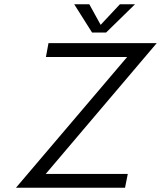

<svg xmlns="http://www.w3.org/2000/svg" viewBox="-20 -883 757 903"><path d="M578 -615H196L208 -680H717L195 -65H581L568 0H55ZM329 -863H400L460 -754H442L544 -863H615L479 -730H413Z"/></svg>

Font: Teachers[wght] Italic
Style: Regular
Weight: 400
Designer: Alfredo Marco Pradil & Chank Diesel
Version: Version 1.000;Glyphs 3.1.2 (3151)